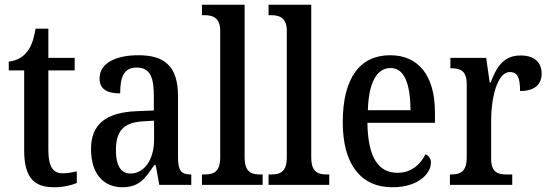

<svg xmlns="http://www.w3.org/2000/svg" viewBox="-20 -780 2318 810"><path d="M208 10C251 10 286 0 304 -8V-57C285 -53 267 -49 244 -49C203 -49 184 -78 184 -147V-483H295V-536H184V-659H130C121 -607 110 -580 92 -559C74 -537 49 -524 17 -520V-483H82V-146C82 -30 124 10 208 10Z M496 10C567 10 593 -27 630 -83H637L652 0H787V-44H784C745 -44 731 -60 731 -116V-374C731 -500 675 -547 564 -547C469 -547 400 -514 400 -449C400 -406 429 -386 487 -386C487 -451 500 -495 557 -495C617 -495 629 -447 629 -373V-314L558 -311C428 -306 364 -257 364 -151C364 -41 422 10 496 10ZM530 -48C488 -48 469 -85 469 -145C469 -223 497 -263 582 -268L630 -271V-191C630 -108 590 -48 530 -48Z M832 0H1088V-44H1078C1039 -44 1012 -55 1012 -117V-760H832V-716H843C875 -716 909 -707 909 -650V-117C909 -55 882 -44 843 -44H832Z M1113 0H1369V-44H1359C1320 -44 1293 -55 1293 -117V-760H1113V-716H1124C1156 -716 1190 -707 1190 -650V-117C1190 -55 1163 -44 1124 -44H1113Z M1635 10C1748 10 1798 -50 1798 -94C1798 -112 1787 -124 1775 -129C1754 -87 1716 -51 1657 -51C1576 -51 1532 -116 1530 -262H1815V-305C1815 -463 1744 -547 1626 -547C1499 -547 1426 -452 1426 -264C1426 -90 1500 10 1635 10ZM1712 -315H1532C1535 -429 1568 -493 1628 -493C1688 -493 1711 -422 1712 -315Z M1878 0H2141V-44H2117C2081 -44 2052 -52 2052 -111V-274C2052 -361 2076 -476 2131 -476C2164 -476 2174 -451 2174 -396C2236 -396 2265 -424 2265 -469C2265 -515 2237 -546 2176 -546C2105 -546 2074 -497 2050 -432H2046L2031 -536H1880V-492H1883C1921 -492 1949 -483 1949 -424V-116C1949 -53 1920 -44 1881 -44H1878Z"/></svg>

Font: Noto Serif Condensed Medium
Style: Regular
Weight: 500
Width: 3
Designer: Monotype Design Team
Foundry: Monotype Imaging Inc.
Version: Version 2.015